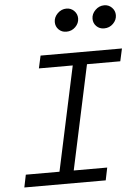

<svg xmlns="http://www.w3.org/2000/svg" viewBox="-61 -987 740 1034"><g transform="rotate(-5 308.5 -470.0)"><path d="M28 0 42 -68H224L345 -632H162L177 -700H617L602 -632H422L301 -68H482L468 0ZM327 -816Q302 -816 285.5 -832.5Q269 -849 269 -873Q269 -899 289.5 -919.5Q310 -940 338 -940Q362 -940 379 -923Q396 -906 396 -882Q396 -856 376 -836Q356 -816 327 -816ZM531 -816Q506 -816 489.5 -832.5Q473 -849 473 -873Q473 -899 493.5 -919.5Q514 -940 542 -940Q566 -940 583 -923Q600 -906 600 -882Q600 -856 580 -836Q560 -816 531 -816Z"/></g></svg>

Font: Red Hat Mono
Style: Italic
Weight: 400
Italic angle: -12°
Monospace: yes
Designer: Pentagram, MCKL
Foundry: MCKL
Version: Version 1.030